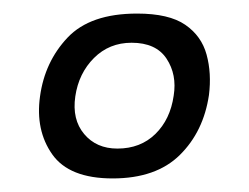

<svg xmlns="http://www.w3.org/2000/svg" viewBox="-20 -611 367 283"><path d="M146 -348Q82 -348 57 -383.5Q32 -419 39 -469Q46 -520 79.5 -555.5Q113 -591 182 -591Q229 -591 253 -574.5Q277 -558 284.5 -530.5Q292 -503 288 -471Q280 -417 245 -382.5Q210 -348 146 -348ZM153 -392Q187 -392 209 -413.5Q231 -435 236 -470Q241 -501 225.5 -524.5Q210 -548 174 -548Q141 -548 118.5 -525.5Q96 -503 91 -469Q86 -435 104 -413.5Q122 -392 153 -392Z"/></svg>

Font: Alumni Sans Thin SemiBold
Style: Italic
Weight: 600
Italic angle: -8°
Version: Version 1.016